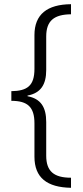

<svg xmlns="http://www.w3.org/2000/svg" viewBox="-20 -735 397 914"><path d="M318 159V111C237 111 200 81 200 6V-154C200 -224 175 -265 111 -277V-280C174 -292 200 -332 200 -402V-561C200 -637 238 -666 318 -667V-715C205 -714 144 -667 144 -568V-407C144 -327 110 -302 34 -301V-255C111 -255 144 -226 144 -148V11C144 111 204 157 318 159Z"/></svg>

Font: Noto Sans Armenian SemiCondensed Light
Style: Regular
Weight: 300
Width: 4
Designer: Monotype Design Team
Foundry: Monotype Imaging Inc.
Version: Version 2.008